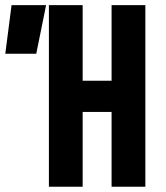

<svg xmlns="http://www.w3.org/2000/svg" viewBox="-29 -713 635 733"><path d="M397 0V-693.4H525.9V0ZM157.7 0V-693.4H286.6V0ZM-8.8 -507.8 15.1 -693.4H147L109.4 -507.8ZM178.2 -285.6V-404.8H507.8V-285.6Z"/></svg>

Font: Cascadia Mono PL
Style: Regular
Weight: 400
Monospace: yes
Designer: Aaron Bell
Foundry: Saja Typeworks
Version: Version 2102.003